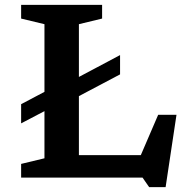

<svg xmlns="http://www.w3.org/2000/svg" viewBox="-20 -727 770 786"><path d="M658 39H590.5L563.5 0H66.5V-56L162 -79V-272L66.5 -222V-300.5L162 -351V-628L66.5 -651V-707H398V-651L303 -628V-412L471.5 -501.5V-422.5L303 -333.5V-92H556.5L627.5 -257H702.5Z"/></svg>

Font: Newsreader Caption Medium
Style: Regular
Weight: 500
Designer: Hugues Gentile
Foundry: Production Type
Version: Version 1.001